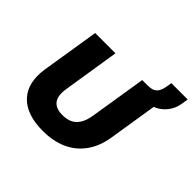

<svg xmlns="http://www.w3.org/2000/svg" viewBox="-192 -1055 1293 1293"><g transform="rotate(45 454.0 -409.0)"><path d="M368 11Q287 11 229 -10Q171 -31 135 -70.5Q99 -110 86.5 -166.5Q74 -223 85 -293L151 -705H344L280 -299Q269 -228 295.5 -193Q322 -158 385 -158Q452 -158 487.5 -194Q523 -230 534 -299L599 -705H793L726 -284Q711 -189 663 -122.5Q615 -56 540 -22.5Q465 11 368 11ZM746 -623 648 -690 650 -705Q677 -705 696.5 -712Q716 -719 729 -739.5Q742 -760 748 -802L752 -829H908L900 -780Q894 -740 872.5 -706.5Q851 -673 818.5 -651Q786 -629 746 -623Z"/></g></svg>

Font: Nunito Sans 6pt Black
Style: Italic
Weight: 900
Italic angle: -9°
Version: Version 3.101;gftools[0.9.27]